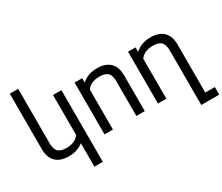

<svg xmlns="http://www.w3.org/2000/svg" viewBox="-147 -1091 1927 1664"><g transform="rotate(-30 817.0 -258.5)"><path d="M468.8 198.7H384.8V-36.1Q356 -14.2 321.5 -1.7Q287.1 10.7 238.3 10.7Q155.3 10.7 110.6 -33.2Q65.9 -77.1 65.9 -160.2V-715.8H149.9V-175.3Q149.9 -147 154.8 -126Q159.7 -105 172.1 -90.8Q184.6 -76.7 205.6 -69.6Q226.6 -62.5 258.3 -62.5Q285.2 -62.5 305.9 -67.6Q326.7 -72.8 342 -80.8Q357.4 -88.9 367.7 -98.9Q377.9 -108.9 384.8 -118.2V-518.6H468.8Z M675.8 -518.6V-475.1Q690.9 -487.3 707 -497.6Q723.1 -507.8 741.9 -514.6Q760.7 -521.5 782.7 -525.4Q804.7 -529.3 831.1 -529.3Q914.1 -529.3 958.7 -485.4Q1003.4 -441.4 1003.4 -358.4V0H919.4V-343.3Q919.4 -371.6 914.6 -392.6Q909.7 -413.6 897.2 -427.7Q884.8 -441.9 863.8 -449Q842.8 -456.1 811 -456.1Q783.7 -456.1 763.2 -450.9Q742.7 -445.8 727.3 -437.7Q711.9 -429.7 701.4 -419.7Q690.9 -409.7 684.6 -400.4V0H600.6V-518.6Z M1210.4 -518.6V-475.1Q1225.6 -487.3 1241.7 -497.6Q1257.8 -507.8 1276.6 -514.6Q1295.4 -521.5 1317.4 -525.4Q1339.4 -529.3 1365.7 -529.3Q1448.7 -529.3 1493.4 -485.4Q1538.1 -441.4 1538.1 -358.4V123H1633.8V198.7H1454.1V-343.3Q1454.1 -371.6 1449.2 -392.6Q1444.3 -413.6 1431.9 -427.7Q1419.4 -441.9 1398.4 -449Q1377.4 -456.1 1345.7 -456.1Q1318.4 -456.1 1297.9 -450.9Q1277.3 -445.8 1262 -437.7Q1246.6 -429.7 1236.1 -419.7Q1225.6 -409.7 1219.2 -400.4V0H1135.3V-518.6Z"/></g></svg>

Font: Arian AMU
Style: Regular
Weight: 400
Designer: Ruben Hakobyan (Tarumian)
Foundry: Ruben Hakobyan (Tarumian)
Version: Version 4.003